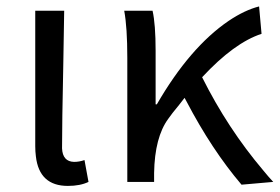

<svg xmlns="http://www.w3.org/2000/svg" viewBox="-20 -577 887 609"><path d="M195.3 12.7Q104.5 12.7 93.8 -81.1Q91.8 -96.7 91.8 -113.3V-543H183.6Q182.6 -486.3 180.7 -370.1Q176.8 -186.5 176.8 -106.4Q178.7 -64.5 214.8 -63.5Q231.4 -63.5 248 -69.3L260.7 0Q234.4 12.7 195.3 12.7Z M846.7 0 746.1 8.8Q651.4 -102.5 571.3 -255.9Q568.4 -261.7 565.4 -266.6Q559.6 -258.8 547.9 -244.1Q524.4 -215.8 513.7 -200.2Q470.7 -141.6 468.8 -28.3V0H383.8V-393.6Q383.8 -490.2 374 -543H463.9Q473.6 -500 473.6 -416V-246.1H477.5Q582 -426.8 705.1 -510.7Q755.9 -544.9 801.8 -556.6L809.6 -469.7Q722.7 -441.4 621.1 -332Q702.1 -169.9 814.5 -37.1Q831.1 -16.6 846.7 0Z"/></svg>

Font: Taipei Sans TC Beta
Style: Regular
Weight: 400
Designer: JT Foundry
Foundry: JT Foundry
Version: Version 1.000